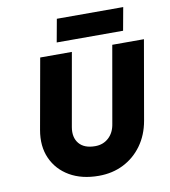

<svg xmlns="http://www.w3.org/2000/svg" viewBox="-91 -911 885 997"><g transform="rotate(-10 351.5 -412.5)"><path d="M276 -833H626L604 -712H254ZM156 -650H323L255 -265Q246 -212 273 -179.5Q300 -147 358 -147Q400 -147 429 -173.5Q458 -200 465 -246L536 -650H703L630 -232Q617 -159 578 -105Q539 -51 480.5 -21.5Q422 8 350 8Q260 8 196.5 -29Q133 -66 104 -131Q75 -196 90 -280Z"/></g></svg>

Font: Overused Grotesk ExtraBold
Style: Italic
Weight: 800
Italic angle: -10°
Version: Version 0.003